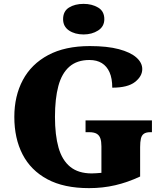

<svg xmlns="http://www.w3.org/2000/svg" viewBox="-20 -962 850 992"><path d="M440 10Q310 10 224.5 -36Q139 -82 96.5 -164.5Q54 -247 54 -358Q54 -466 98 -548.5Q142 -631 229 -677.5Q316 -724 444 -724Q534 -724 594 -708Q654 -692 684.5 -665Q715 -638 715 -605Q715 -568 677.5 -538.5Q640 -509 560 -509Q560 -557 546 -588.5Q532 -620 506 -636Q480 -652 442 -652Q378 -652 338.5 -617.5Q299 -583 281.5 -517.5Q264 -452 264 -358Q264 -264 282.5 -199Q301 -134 343 -100Q385 -66 454 -66Q465 -66 477.5 -67Q490 -68 504 -69V-206Q504 -231 498.5 -247Q493 -263 479.5 -271Q466 -279 441 -279H422V-340H765V-279H756Q735 -279 723.5 -271Q712 -263 708 -246Q704 -229 704 -202V-50Q640 -20 575.5 -5Q511 10 440 10ZM412 -784Q367 -784 336.5 -804.5Q306 -825 306 -863Q306 -904 336.5 -923Q367 -942 412 -942Q455 -942 487 -923Q519 -904 519 -863Q519 -825 487 -804.5Q455 -784 412 -784Z"/></svg>

Font: Noto Serif Hebrew Black
Style: Regular
Weight: 900
Version: Version 2.003